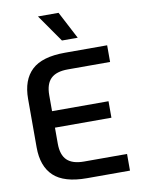

<svg xmlns="http://www.w3.org/2000/svg" viewBox="-99 -988 775 1055"><g transform="rotate(-10 288.5 -461.0)"><path d="M56 -215V-485Q56 -591 114 -645.5Q172 -700 299 -700H535V-607H299Q235 -607 204.5 -577.5Q174 -548 174 -485V-396H489V-304H174V-215Q174 -152 204.5 -122.5Q235 -93 299 -93H539V0H299Q172 0 114 -54.5Q56 -109 56 -215ZM188 -922H303L383 -769H295Z"/></g></svg>

Font: KoHo SemiBold
Style: Regular
Weight: 600
Designer: Cadson Demak & Katatrad Team
Foundry: Cadson Demak Co.,Ltd.
Version: Version 1.000; ttfautohint (v1.6)